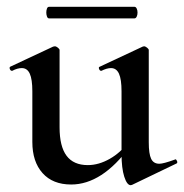

<svg xmlns="http://www.w3.org/2000/svg" viewBox="-20 -531 541 564"><path d="M75 -114V-263Q75 -298 67.5 -314.5Q60 -331 44 -331Q31 -331 16 -323H15Q11 -323 9 -328Q7 -333 10 -335L136 -394L141 -395Q145 -395 150 -391Q155 -387 155 -384V-157Q155 -101 175.5 -73.5Q196 -46 238 -46Q270 -46 302.5 -64.5Q335 -83 356 -113L362 -101Q280 11 189 11Q135 11 105 -22.5Q75 -56 75 -114ZM448 -50Q460 -50 493 -62L495 -63Q498 -63 500 -58Q502 -53 499 -51L368 12L364 13Q353 13 345 -12Q337 -37 337 -79V-263Q337 -298 329.5 -314.5Q322 -331 306 -331Q294 -331 278 -323H277Q273 -323 271 -328.5Q269 -334 273 -335L399 -394L403 -395Q407 -395 412 -391Q417 -387 417 -384V-113Q417 -79 424 -64.5Q431 -50 448 -50ZM116 -494Q116 -501 118 -506Q120 -511 124 -511H375Q379 -511 381.5 -506Q384 -501 384 -494Q384 -487 381.5 -482Q379 -477 375 -477H124Q120 -477 118 -482.5Q116 -488 116 -494Z"/></svg>

Font: Cormorant Garamond SemiBold
Style: Regular
Weight: 600
Designer: Christian Thalmann (Catharsis Fonts)
Foundry: Catharsis Fonts
Version: Version 4.000